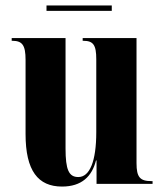

<svg xmlns="http://www.w3.org/2000/svg" viewBox="-20 -676 604 706"><path d="M151 -636H391V-656H151ZM208 10C280 10 318 -27 333 -86H335V0H541V-10H537C495 -10 482 -24 482 -76V-536H284V-526H286C323 -526 334 -511 334 -458V-190C334 -83 310 -25 268 -25C233 -25 221 -52 221 -130V-536H23V-526H25C62 -526 74 -510 74 -456V-183C74 -48 120 10 208 10Z"/></svg>

Font: Noto Serif Display Condensed Extra
Style: Regular
Weight: 800
Width: 3
Designer: Monotype Design Team
Foundry: Monotype Imaging Inc.
Version: Version 1.900